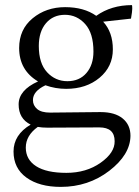

<svg xmlns="http://www.w3.org/2000/svg" viewBox="-20 -544 543 752"><path d="M346 -342Q346 -414 313.5 -450Q281 -486 234.5 -486Q188 -486 160 -453Q132 -420 132 -364Q132 -296 164.5 -261Q197 -226 244 -226Q291 -226 318.5 -258Q346 -290 346 -342ZM128 -47Q81 -13 81 34Q81 81 121.5 107Q162 133 240 133Q318 133 374 93.5Q430 54 429 9Q429 -45 369 -45L165 -44Q144 -44 128 -47ZM374 -105Q430 -105 460.5 -80Q491 -55 491 -12Q490 62 408 125Q326 188 218 188Q134 188 83.5 151.5Q33 115 33 49.5Q33 -16 100 -56Q53 -79 53 -135Q53 -191 129 -225Q55 -269 55 -356Q55 -429 108 -472.5Q161 -516 235 -516Q309 -516 357 -482Q416 -524 497 -524Q498 -520 498 -509.5Q498 -499 493 -471L384 -459Q422 -418 422 -350.5Q422 -283 370 -239.5Q318 -196 239 -196Q197 -196 158 -210Q109 -187 109 -152Q109 -131 125.5 -117Q142 -103 176 -103L370 -105Q372 -105 374 -105Z"/></svg>

Font: Halant
Style: Regular
Weight: 400
Designer: Hitesh Malaviya (Devanagari), Satya Rajpurohit (Latin)
Foundry: Indian Type Foundry
Version: Version 1.101;PS 1.0;hotconv 1.0.78;makeotf.lib2.5.61930; tt